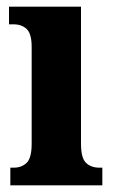

<svg xmlns="http://www.w3.org/2000/svg" viewBox="-20 -556 343 576"><path d="M11 0V-53H21Q45 -53 60 -67.5Q75 -82 75 -125V-415Q75 -455 60 -469Q45 -483 21 -483H7V-536H223V-125Q223 -82 238 -67.5Q253 -53 278 -53H287V0Z"/></svg>

Font: Noto Serif Myanmar ExtraCondensed ExtraBold
Style: Regular
Weight: 800
Width: 2
Designer: Ben Mitchell and the Monotype Design Team
Foundry: Monotype Imaging Inc.
Version: Version 2.106; ttfautohint (v1.8.4.7-5d5b)